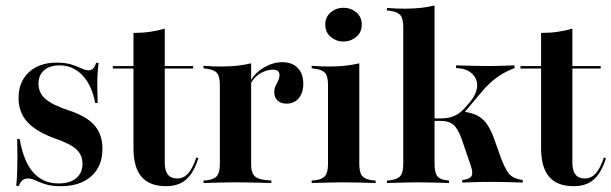

<svg xmlns="http://www.w3.org/2000/svg" viewBox="-20 -651 2175 683"><path d="M196.8 11.3Q162.9 11.3 141.5 4.4Q120.2 -2.4 106 -9.3Q91.9 -16.1 79 -16.1Q56.5 -16.1 46.8 10.5H37.9Q40.3 -14.5 41.1 -39.9Q41.9 -65.3 41.9 -94Q41.9 -122.6 41.1 -156.5H50Q63.7 -76.6 98.4 -37.5Q133.1 1.6 188.7 1.6Q228.2 1.6 250.8 -16.9Q273.4 -35.5 273.4 -68.5Q273.4 -99.2 252 -119.4Q230.6 -139.5 176.6 -158.1Q108.9 -182.3 77.4 -216.9Q46 -251.6 46 -302.4Q46 -359.7 82.7 -394Q119.4 -428.2 181.5 -428.2Q212.1 -428.2 233.1 -421.8Q254 -415.3 269 -408.1Q283.9 -400.8 295.2 -400.8Q304.8 -400.8 311.3 -407.3Q317.7 -413.7 321.8 -427.4H330.6Q328.2 -406.5 327 -386.3Q325.8 -366.1 326.2 -341.9Q326.6 -317.7 327.4 -284.7H318.5Q306.5 -349.2 272.6 -383.9Q238.7 -418.5 191.9 -418.5Q157.3 -418.5 137.1 -401.2Q116.9 -383.9 116.9 -353.2Q116.9 -321 141.1 -299.6Q165.3 -278.2 222.6 -258.9Q286.3 -238.7 315.3 -206Q344.4 -173.4 344.4 -121.8Q344.4 -59.7 304.8 -24.2Q265.3 11.3 196.8 11.3Z M571 11.3Q512.1 11.3 483.5 -22.2Q454.8 -55.6 454.8 -123.4V-208.1H566.1V-71.8Q566.1 -44.4 577 -30.2Q587.9 -16.1 610.5 -16.1Q633.9 -16.1 650.4 -35.5Q666.9 -54.8 678.2 -91.1L685.5 -87.9Q669.4 -36.3 642.3 -12.5Q615.3 11.3 571 11.3ZM454.8 -208.1V-533.9Q487.1 -533.9 514.5 -537.9Q541.9 -541.9 566.1 -549.2V-208.1ZM381.5 -407.3V-416.1H666.9V-407.3Z M817.7 -2.4Q791.1 -2.4 765.3 -1.6Q739.5 -0.8 704 0V-8.9L716.1 -9.7Q741.9 -12.9 752 -25.4Q762.1 -37.9 762.1 -67.7V-208.1H873.4V-67.7Q873.4 -47.6 878.2 -35.9Q883.1 -24.2 894 -18.5Q904.8 -12.9 925 -10.5L945.2 -8.9V0Q919.4 -0.8 898 -1.2Q876.6 -1.6 857.7 -2Q838.7 -2.4 817.7 -2.4ZM762.1 -208.1V-349.2Q762.1 -379 752 -391.1Q741.9 -403.2 714.5 -406.5L704 -408.1V-416.9Q725 -415.3 740.3 -414.9Q755.6 -414.5 770.2 -414.5Q798.4 -414.5 824.2 -417.3Q850 -420.2 873.4 -425.8V-416.9V-208.1ZM999.2 -282.3Q979 -282.3 967.3 -293.5Q955.6 -304.8 955.6 -322.6Q955.6 -334.7 960.1 -344.8Q964.5 -354.8 969.4 -364.1Q974.2 -373.4 974.2 -383.9Q974.2 -403.2 950.8 -403.2Q936.3 -403.2 921 -397.2Q905.6 -391.1 892.7 -380.2Q879.8 -369.4 872.6 -354.8L871.8 -364.5Q889.5 -394.4 921 -412.1Q952.4 -429.8 984.7 -429.8Q1019.4 -429.8 1039.1 -409.3Q1058.9 -388.7 1058.9 -353.2Q1058.9 -321 1042.7 -301.6Q1026.6 -282.3 999.2 -282.3Z M1146.8 -208.1V-349.2Q1146.8 -379 1136.7 -391.1Q1126.6 -403.2 1099.2 -406.5L1088.7 -408.1V-416.9Q1109.7 -415.3 1125 -414.9Q1140.3 -414.5 1154.8 -414.5Q1183.1 -414.5 1208.9 -417.3Q1234.7 -420.2 1258.1 -425.8V-416.9V-208.1ZM1202.4 -2.4Q1175.8 -2.4 1150 -1.6Q1124.2 -0.8 1088.7 0V-8.9L1100.8 -9.7Q1126.6 -12.9 1136.7 -25.4Q1146.8 -37.9 1146.8 -67.7V-208.1H1258.1V-67.7Q1258.1 -37.9 1268.1 -25.4Q1278.2 -12.9 1304 -9.7L1316.1 -8.9V0Q1281.5 -0.8 1255.6 -1.6Q1229.8 -2.4 1202.4 -2.4ZM1201.6 -503.2Q1176.6 -503.2 1156.9 -519.4Q1137.1 -535.5 1137.1 -563.7Q1137.1 -591.1 1156.9 -607.3Q1176.6 -623.4 1201.6 -623.4Q1227.4 -623.4 1247.2 -607.3Q1266.9 -591.1 1266.9 -563.7Q1266.9 -535.5 1246.8 -519.4Q1226.6 -503.2 1201.6 -503.2Z M1470.2 -2.4Q1443.5 -2.4 1417.7 -1.6Q1391.9 -0.8 1356.5 0V-8.9L1368.5 -9.7Q1394.4 -12.9 1404.4 -25.4Q1414.5 -37.9 1414.5 -67.7V-208.1H1525.8V-67.7Q1525.8 -37.1 1535.5 -24.6Q1545.2 -12.1 1569.4 -9.7L1577.4 -8.9V0Q1544.4 -0.8 1519.8 -1.6Q1495.2 -2.4 1470.2 -2.4ZM1414.5 -208.1V-554.8Q1414.5 -584.7 1404.4 -596.8Q1394.4 -608.9 1366.9 -612.9L1356.5 -613.7V-622.6Q1377.4 -621 1392.7 -620.6Q1408.1 -620.2 1422.6 -620.2Q1450.8 -620.2 1476.6 -623Q1502.4 -625.8 1525.8 -631.5V-622.6V-208.1ZM1624.2 -1.6V-10.5Q1650.8 -13.7 1657.3 -24.6Q1663.7 -35.5 1654.8 -61.3L1621.8 -158.1Q1608.9 -193.5 1592.7 -207.3Q1576.6 -221 1546.8 -221H1518.5V-229.8H1550Q1575 -229.8 1596 -238.7Q1616.9 -247.6 1634.7 -268.5L1651.6 -287.9Q1669.4 -308.9 1675 -329.8Q1680.6 -350.8 1673.8 -368.1Q1666.9 -385.5 1649.2 -396.8Q1631.5 -408.1 1602.4 -408.9V-418.5Q1634.7 -417.7 1661.3 -416.9Q1687.9 -416.1 1716.1 -416.1Q1731.5 -416.1 1745.2 -416.5Q1758.9 -416.9 1774.6 -417.3Q1790.3 -417.7 1810.5 -418.5V-408.9Q1783.1 -398.4 1762.5 -385.5Q1741.9 -372.6 1724.2 -356.5Q1706.5 -340.3 1687.9 -317.7L1622.6 -239.5L1627.4 -254Q1659.7 -250 1680.2 -238.7Q1700.8 -227.4 1715.3 -204.8Q1729.8 -182.3 1742.7 -143.5L1764.5 -82.3Q1775 -56.5 1784.3 -41.5Q1793.5 -26.6 1806.5 -20.2Q1819.4 -13.7 1839.5 -10.5V-1.6Q1817.7 -2.4 1799.2 -2.8Q1780.6 -3.2 1764.1 -3.6Q1747.6 -4 1729.8 -4Q1708.9 -4 1684.7 -3.6Q1660.5 -3.2 1624.2 -1.6Z M2021 11.3Q1962.1 11.3 1933.5 -22.2Q1904.8 -55.6 1904.8 -123.4V-208.1H2016.1V-71.8Q2016.1 -44.4 2027 -30.2Q2037.9 -16.1 2060.5 -16.1Q2083.9 -16.1 2100.4 -35.5Q2116.9 -54.8 2128.2 -91.1L2135.5 -87.9Q2119.4 -36.3 2092.3 -12.5Q2065.3 11.3 2021 11.3ZM1904.8 -208.1V-533.9Q1937.1 -533.9 1964.5 -537.9Q1991.9 -541.9 2016.1 -549.2V-208.1ZM1831.5 -407.3V-416.1H2116.9V-407.3Z"/></svg>

Font: Playfair 144pt SemiCondensed
Style: Bold
Weight: 700
Width: 4
Designer: Claus Eggers Sørensen
Foundry: Claus Eggers Sørensen
Version: Version 2.203